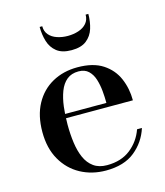

<svg xmlns="http://www.w3.org/2000/svg" viewBox="-106 -769 738 859"><g transform="rotate(-15 263.0 -339.0)"><path d="M279.5 10Q214.5 10 162 -18.5Q109.5 -47 78.8 -100.8Q48 -154.5 48 -230Q48 -305.5 77 -359Q106 -412.5 157.2 -441Q208.5 -469.5 274 -469.5Q346.5 -469.5 391 -440.5Q435.5 -411.5 455.8 -364.2Q476 -317 476 -262.5H115.5V-282H358.5Q358.5 -308.5 355.8 -337.8Q353 -367 345 -392.5Q337 -418 320 -434.2Q303 -450.5 274 -450.5Q241 -450.5 219.8 -433Q198.5 -415.5 186.8 -384.8Q175 -354 170.2 -315Q165.5 -276 165.5 -233Q165.5 -188.5 171 -148.5Q176.5 -108.5 190 -78Q203.5 -47.5 228 -29.8Q252.5 -12 290 -12Q356 -12 399 -46Q442 -80 460.5 -132.5H483Q463.5 -71 413.5 -30.5Q363.5 10 279.5 10ZM270 -550Q226 -550 201.5 -569.5Q177 -589 167.5 -620.5Q158 -652 158 -687.5H170Q170 -663.5 183.8 -647.5Q197.5 -631.5 220.5 -623.8Q243.5 -616 270 -616Q297 -616 320.2 -623.8Q343.5 -631.5 357.2 -647.5Q371 -663.5 371 -687.5H383.5Q383.5 -652 373.8 -620.5Q364 -589 339.2 -569.5Q314.5 -550 270 -550Z"/></g></svg>

Font: Bodoni Moda Medium
Style: Regular
Weight: 500
Designer: Owen Earl
Foundry: indestructible type
Version: Version 2.005